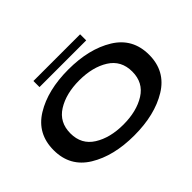

<svg xmlns="http://www.w3.org/2000/svg" viewBox="-152 -1107 1416 1416"><g transform="rotate(-45 556.5 -399.0)"><path d="M550 6.5Q765 6.5 906.8 -80.2Q1048.5 -167 1048.5 -337.5Q1048.5 -508.5 906.8 -595.2Q765 -682 550 -682Q335 -682 193.8 -595.5Q52.5 -509 52.5 -337.5Q52.5 -167 194.2 -80.2Q336 6.5 550 6.5ZM550 -107Q412 -107 319.8 -164.8Q227.5 -222.5 227.5 -337.5Q227.5 -453 319.8 -510.8Q412 -568.5 550 -568.5Q689 -568.5 781 -510.8Q873 -453 873 -337.5Q873 -222.5 781 -164.8Q689 -107 550 -107ZM308 -740.5H795V-804H308Z"/></g></svg>

Font: Anybody ExtraExpanded SemiBold
Style: Regular
Weight: 600
Width: 8
Version: Version 1.113;gftools[0.9.25]